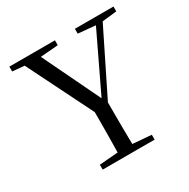

<svg xmlns="http://www.w3.org/2000/svg" viewBox="-163 -878 1014 1029"><g transform="rotate(-30 343.5 -364.0)"><path d="M184 0V-30.1L331.2 -42.1H357.5L505.5 -30.1V0ZM298.2 0Q299.2 -38.2 299.7 -69.7Q300.2 -101.3 300.7 -135.6Q301.2 -169.9 301.2 -214.5Q301.2 -259 301.2 -322.5H388.3Q388.3 -259.3 388.3 -214.7Q388.3 -170.2 388.7 -136.2Q389.1 -102.3 389.6 -70.2Q390.1 -38.2 391.1 0ZM316.7 -257.1 82.2 -728H180.4L383.4 -306.3H357.4L363 -319.6L558.5 -728H601L368.1 -257.1ZM26.8 -698V-728H308.9V-698L175.2 -686.9H149.5ZM432.3 -698V-728H671.1V-698L570.5 -686.9H551Z"/></g></svg>

Font: Noto Serif JP
Style: Regular
Weight: 200
Designer: Ryoko NISHIZUKA 西塚涼子 (kana & ideographs); Frank Grießhammer (Latin, Greek & Cyrillic); Wenlong ZHANG 张文龙 (bopomofo); San
Foundry: Adobe
Version: Version 2.001;hotconv 1.1.0;makeotfexe 2.6.0